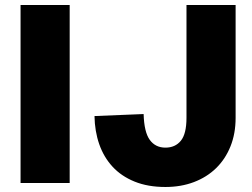

<svg xmlns="http://www.w3.org/2000/svg" viewBox="-20 -730 1007 766"><path d="M62 0V-710H258V0ZM640 16Q570 16 517 -5.5Q464 -27 429 -65Q394 -103 376 -154.5Q358 -206 357 -267L553 -275Q555 -203 577.5 -172Q600 -141 640 -141Q679 -141 701.5 -168.5Q724 -196 724 -260V-710H920V-260Q920 -197 899.5 -146Q879 -95 842 -59Q805 -23 753.5 -3.5Q702 16 640 16Z"/></svg>

Font: Geist Black
Style: Regular
Weight: 400
Designer: Basement.studio, Andrés Briganti, Mateo Zaragoza
Foundry: Basement.studio, Vercel, Andrés Briganti, Guido Ferreyra, Mateo Zaragoza
Version: Version 1.401